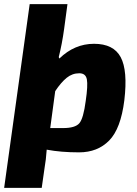

<svg xmlns="http://www.w3.org/2000/svg" viewBox="-35 -720 660 925"><path d="M248 -445 251 -438Q324 -509 418 -509Q512 -509 546.5 -444.5Q581 -380 564 -237Q547 -100 491 -43Q435 14 346 14Q258 14 190 1Q186 55 181 80L166 185H-15L108 -700H290L274 -581Q264 -508 248 -445ZM207 -103H269Q327 -103 347 -126Q367 -149 378 -234Q389 -308 383.5 -337.5Q378 -367 347 -367Q313 -367 286 -345Q259 -323 231 -281Z"/></svg>

Font: Exo 2.0 Extra Bold
Style: Italic
Weight: 800
Italic angle: -8°
Designer: Natanael Gama
Version: Version 1.001;PS 001.001;hotconv 1.0.70;makeotf.lib2.5.58329